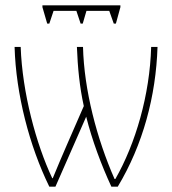

<svg xmlns="http://www.w3.org/2000/svg" viewBox="-20 -704 647 724"><path d="M434 -684H140V-677L158 -615H166L182 -663H268L284 -615H292L306 -663H392L409 -615H417L434 -677ZM574 -527H550C545 -346 491 -162 415 -29H412C345 -181 297 -365 293 -527H270C273 -449 280 -377 296 -304L231 -155C215 -118 196 -74 179 -32H177C116 -161 64 -355 58 -527H35C40 -349 91 -153 166 0H189L305 -264C327 -176 362 -82 400 0H424C519 -158 568 -341 574 -527Z"/></svg>

Font: Noto Sans Condensed Thin
Style: Regular
Weight: 100
Width: 3
Designer: Monotype Design Team
Foundry: Monotype Imaging Inc.
Version: Version 2.013